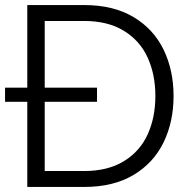

<svg xmlns="http://www.w3.org/2000/svg" viewBox="-20 -747 746 760"><path d="M0 -400H88V-727H313Q429 -727 508.5 -679.5Q588 -632 627.5 -550.5Q667 -469 667 -367Q667 -265 627.5 -183.5Q588 -102 508.5 -54.5Q429 -7 313 -7H88V-344H0ZM313 -70Q407 -70 470.5 -109Q534 -148 564.5 -215Q595 -282 595 -367Q595 -452 564.5 -519Q534 -586 470.5 -625Q407 -664 313 -664H157V-400H364V-344H157V-70Z"/></svg>

Font: Aspekta 300
Style: Regular
Weight: 300
Designer: Ivo Dolenc
Version: Version 2.000